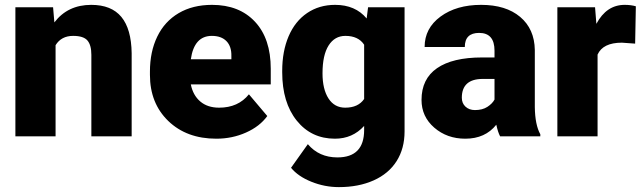

<svg xmlns="http://www.w3.org/2000/svg" viewBox="-20 -558 2633 786"><path d="M197.3 -528.3 202.6 -466.3Q257.3 -538.1 353.5 -538.1Q436 -538.1 476.8 -488.8Q517.6 -439.5 519 -340.3V0H354V-333.5Q354 -373.5 337.9 -392.3Q321.8 -411.1 279.3 -411.1Q231 -411.1 207.5 -373V0H43V-528.3Z M865.7 9.8Q744.1 9.8 668.9 -62.7Q593.8 -135.3 593.8 -251.5V-265.1Q593.8 -346.2 623.8 -408.2Q653.8 -470.2 711.4 -504.2Q769 -538.1 848.1 -538.1Q959.5 -538.1 1023.9 -469Q1088.4 -399.9 1088.4 -276.4V-212.4H761.2Q770 -168 799.8 -142.6Q829.6 -117.2 877 -117.2Q955.1 -117.2 999 -171.9L1074.2 -83Q1043.5 -40.5 987.1 -15.4Q930.7 9.8 865.7 9.8ZM847.2 -411.1Q774.9 -411.1 761.2 -315.4H927.2V-328.1Q928.2 -367.7 907.2 -389.4Q886.2 -411.1 847.2 -411.1Z M1135.3 -268.1Q1135.3 -348.1 1161.6 -409.7Q1188 -471.2 1237.3 -504.6Q1286.6 -538.1 1352.1 -538.1Q1434.6 -538.1 1481 -482.4L1486.8 -528.3H1636.2V-20Q1636.2 49.8 1603.8 101.3Q1571.3 152.8 1509.8 180.4Q1448.2 208 1367.2 208Q1309.1 208 1254.6 186Q1200.2 164.1 1171.4 128.9L1240.2 32.2Q1286.1 86.4 1361.3 86.4Q1470.7 86.4 1470.7 -25.9V-42.5Q1423.3 9.8 1351.1 9.8Q1254.4 9.8 1194.8 -64.2Q1135.3 -138.2 1135.3 -262.2ZM1300.3 -257.8Q1300.3 -192.9 1324.7 -155Q1349.1 -117.2 1393.1 -117.2Q1446.3 -117.2 1470.7 -152.8V-375Q1446.8 -411.1 1394 -411.1Q1350.1 -411.1 1325.2 -371.8Q1300.3 -332.5 1300.3 -257.8Z M2027.3 0Q2018.6 -16.1 2011.7 -47.4Q1966.3 9.8 1884.8 9.8Q1810.1 9.8 1757.8 -35.4Q1705.6 -80.6 1705.6 -148.9Q1705.6 -234.9 1769 -278.8Q1832.5 -322.8 1953.6 -322.8H2004.4V-350.6Q2004.4 -423.3 1941.4 -423.3Q1882.8 -423.3 1882.8 -365.7H1718.3Q1718.3 -442.4 1783.4 -490.2Q1848.6 -538.1 1949.7 -538.1Q2050.8 -538.1 2109.4 -488.8Q2168 -439.5 2169.4 -353.5V-119.6Q2170.4 -46.9 2191.9 -8.3V0ZM1924.3 -107.4Q1955.1 -107.4 1975.3 -120.6Q1995.6 -133.8 2004.4 -150.4V-234.9H1956.5Q1870.6 -234.9 1870.6 -157.7Q1870.6 -135.3 1885.7 -121.3Q1900.9 -107.4 1924.3 -107.4Z M2580.1 -379.4 2525.9 -383.3Q2448.2 -383.3 2426.3 -334.5V0H2261.7V-528.3H2416L2421.4 -460.4Q2462.9 -538.1 2537.1 -538.1Q2563.5 -538.1 2583 -532.2Z"/></svg>

Font: Roboto Black
Style: Regular
Weight: 900
Designer: Google
Version: Version 2.134; 2016